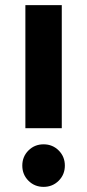

<svg xmlns="http://www.w3.org/2000/svg" viewBox="-20 -720 340 749"><path d="M150 9Q115 9 91 -15Q67 -39 67 -74Q67 -109 91 -133Q115 -157 150 -157Q185 -157 209 -133Q233 -109 233 -74Q233 -39 209 -15Q185 9 150 9ZM79 -700H221V-220H79Z"/></svg>

Font: Golos UI
Style: Bold
Weight: 700
Designer: A.Korolkova, Vitaly Kuzmin
Foundry: ParaType Ltd
Version: Version 2.000